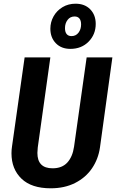

<svg xmlns="http://www.w3.org/2000/svg" viewBox="-20 -1002 627 1037"><path d="M520 -206Q511 -143 477 -93Q443 -43 386 -14Q329 15 254 15Q150 15 96 -37Q42 -89 42 -174Q42 -193 45 -212L113 -692H252L184 -206Q182 -186 182 -176Q182 -93 264 -93Q315 -93 343.5 -124Q372 -155 380 -210L448 -692H587ZM497 -873Q497 -816 458.5 -777Q420 -738 360 -738Q311 -738 281.5 -768.5Q252 -799 252 -847Q252 -883 269.5 -914Q287 -945 318 -963.5Q349 -982 388 -982Q438 -982 467.5 -951.5Q497 -921 497 -873ZM331 -850Q331 -829 340 -818Q349 -807 366 -807Q390 -807 404 -825.5Q418 -844 418 -870Q418 -891 409 -902Q400 -913 383 -913Q359 -913 345 -894.5Q331 -876 331 -850Z"/></svg>

Font: Fira Sans Condensed SemiBold
Style: Italic
Weight: 600
Width: 3
Italic angle: -8°
Designer: bBox Type GmbH & Carrois Corporate GbR & Edenspiekermann AG
Foundry: bBox Type GmbH & Carrois Corporate GbR & Edenspiekermann AG
Version: Version 4.301